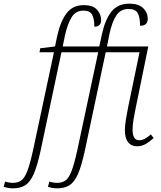

<svg xmlns="http://www.w3.org/2000/svg" viewBox="-151 -790 881 1050"><path d="M-80 240Q-94 240 -107.5 237.5Q-121 235 -131 232L-123 203Q-115 206 -102.5 208Q-90 210 -80 210Q-53 210 -34.5 196.5Q-16 183 -1.5 145Q13 107 29 35L144 -504H65L69 -526L150 -536L162 -594Q180 -674 213.5 -718Q247 -762 308 -762Q356 -762 379 -737.5Q402 -713 402 -680Q402 -644 365 -644Q365 -688 352.5 -710Q340 -732 305 -732Q264 -732 241.5 -697Q219 -662 204 -595L192 -536H392L407 -605Q424 -683 458.5 -726.5Q493 -770 557 -770Q607 -770 632 -745.5Q657 -721 657 -687Q657 -649 615 -649Q615 -696 602 -718.5Q589 -741 552 -741Q509 -741 485.5 -706Q462 -671 448 -606L434 -536H660L591 -199Q585 -170 579.5 -138Q574 -106 574 -81Q574 -23 610 -23Q626 -23 641.5 -31.5Q657 -40 674 -55L689 -35Q670 -17 647.5 -3.5Q625 10 598 10Q567 10 549.5 -12Q532 -34 532 -77Q532 -103 537.5 -136.5Q543 -170 550 -205L612 -504H427L313 34Q295 117 275.5 161.5Q256 206 229 223Q202 240 162 240Q148 240 134.5 237.5Q121 235 111 232L119 203Q127 206 139 208Q151 210 162 210Q189 210 207.5 196.5Q226 183 240.5 145Q255 107 271 35L386 -504H185L71 34Q53 117 33.5 161.5Q14 206 -13 223Q-40 240 -80 240Z"/></svg>

Font: Noto Serif SemiCondensed ExtraLight
Style: Italic
Weight: 200
Width: 4
Italic angle: -12°
Designer: Monotype Design Team
Foundry: Monotype Imaging Inc.
Version: Version 2.013